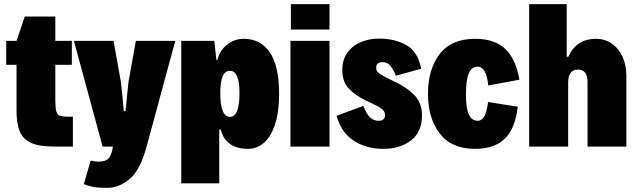

<svg xmlns="http://www.w3.org/2000/svg" viewBox="-20 -710 3091 930"><path d="M60 -176V-396H10V-512H60L100 -630H248V-512H328V-396H248V-224Q248 -187 252.5 -171Q257 -155 268.5 -150Q280 -145 307 -145H333V0H245Q171 0 131.5 -17.5Q92 -35 76 -72.5Q60 -110 60 -176Z M829 -512 690 0Q659 115 607.5 157.5Q556 200 499 200Q457 200 432.5 195.5Q408 191 386 182L419 68Q442 73 458 73Q492 73 506.5 56.5Q521 40 527 0H477L338 -512H530L566 -311L580 -172H588L602 -311L638 -512Z M858 -512H1018L1028 -420H1033Q1044 -465 1079.5 -493.5Q1115 -522 1161 -522Q1242 -522 1287 -456Q1332 -390 1332 -256Q1332 -167 1312 -107Q1292 -47 1258 -18Q1224 11 1182 11Q1073 11 1049 -83H1042V178H858ZM1140 -259Q1140 -367 1094 -367Q1070 -367 1058.5 -340.5Q1047 -314 1047 -259Q1047 -144 1094 -144Q1140 -144 1140 -259Z M1389 -690H1576V-567H1389ZM1387 -512H1576V0H1387Z M1610 -149 1740 -197Q1754 -159 1771.5 -142Q1789 -125 1815 -125Q1828 -125 1836.5 -131.5Q1845 -138 1845 -153Q1845 -171 1828 -183.5Q1811 -196 1774 -213Q1766 -216 1750 -224Q1698 -250 1668 -282.5Q1638 -315 1638 -371Q1638 -421 1663 -455.5Q1688 -490 1728.5 -506.5Q1769 -523 1815 -523Q1893 -523 1948.5 -491.5Q2004 -460 2020 -377L1897 -343Q1888 -370 1872 -389.5Q1856 -409 1835 -409Q1818 -409 1810 -402.5Q1802 -396 1802 -381Q1802 -365 1819 -353Q1836 -341 1874 -323Q1882 -319 1889.5 -315.5Q1897 -312 1903 -309Q1958 -281 1991 -245Q2024 -209 2024 -150Q2024 -71 1971 -30Q1918 11 1837 11Q1754 11 1693.5 -28.5Q1633 -68 1610 -149Z M2053 -255Q2053 -374 2109.5 -448Q2166 -522 2281 -522Q2375 -522 2426.5 -474Q2478 -426 2496 -324L2345 -296Q2336 -387 2294 -387Q2264 -387 2250.5 -354.5Q2237 -322 2237 -253Q2237 -187 2250.5 -156Q2264 -125 2294 -125Q2334 -125 2344 -216L2488 -193Q2475 -85 2424 -37Q2373 11 2281 11Q2167 11 2110 -63.5Q2053 -138 2053 -255Z M2543 -690H2725V-435H2733Q2751 -477 2784.5 -499.5Q2818 -522 2867 -522Q2909 -522 2942.5 -499.5Q2976 -477 2995 -436Q3014 -395 3014 -342V0H2826V-312Q2826 -373 2780 -373Q2732 -373 2732 -310V0H2543Z"/></svg>

Font: Decalotype Black
Style: Regular
Weight: 900
Designer: Alfredo Marco Pradil
Foundry: Alfredo Marco Pradil
Version: Version 1.0